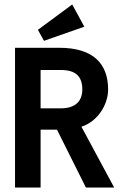

<svg xmlns="http://www.w3.org/2000/svg" viewBox="-20 -836 540 856"><path d="M47 0H161V-258H234L363 0H489L343 -271C415 -294 462 -369 462 -437C462 -549 399 -623 244 -623H47ZM251 -524C318 -524 347 -495 347 -437C347 -387 318 -353 251 -353H161V-524ZM302 -816 149 -703 176 -654 356 -717Z"/></svg>

Font: Inconsolata
Style: Bold
Weight: 700
Monospace: yes
Designer: Raph Levien, Kirill Tkachev(cyreal.org)
Foundry: Raph Levien, Kirill Tkachev(cyreal.org)
Version: Version 1.014